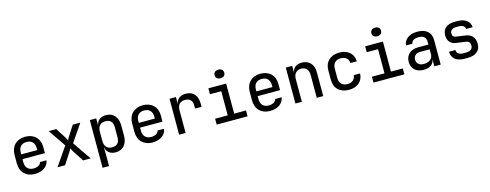

<svg xmlns="http://www.w3.org/2000/svg" viewBox="-26 -1719 7252 2839"><g transform="rotate(-15 3600.0 -299.5)"><path d="M300 10C417 10 502 -49 515 -142H416C408 -100 363 -74 300 -74C224 -74 177 -122 177 -202V-250H520V-349C520 -476 433 -560 300 -560C168 -560 80 -476 80 -340V-210C80 -74 168 10 300 10ZM177 -349C177 -433 221 -480 300 -480C379 -480 423 -433 423 -349V-323H177Z M646 0H762L874 -173C884 -188 895 -210 901 -222C907 -210 916 -188 926 -173L1038 0H1154L960 -282L1142 -550H1027L924 -389C914 -374 905 -354 901 -343C896 -354 886 -374 877 -389L774 -550H659L841 -283Z M1288 180H1387V21L1385 -106H1387C1399 -34 1455 10 1537 10C1647 10 1717 -70 1717 -197V-354C1717 -481 1646 -560 1537 -560C1454 -560 1398 -516 1387 -444H1386V-550H1288ZM1502 -76C1431 -76 1387 -123 1387 -202V-348C1387 -427 1431 -474 1502 -474C1575 -474 1618 -438 1618 -353V-197C1618 -112 1575 -76 1502 -76Z M2100 10C2217 10 2302 -49 2315 -142H2216C2208 -100 2163 -74 2100 -74C2024 -74 1977 -122 1977 -202V-250H2320V-349C2320 -476 2233 -560 2100 -560C1968 -560 1880 -476 1880 -340V-210C1880 -74 1968 10 2100 10ZM1977 -349C1977 -433 2021 -480 2100 -480C2179 -480 2223 -433 2223 -349V-323H1977Z M2508 0H2607V-347C2607 -429 2648 -474 2723 -474C2796 -474 2836 -436 2836 -359V-312H2935V-360C2935 -487 2870 -560 2756 -560C2671 -560 2618 -516 2607 -444H2606V-550H2508Z M3316 -647C3361 -647 3390 -672 3390 -712C3390 -754 3361 -779 3316 -779C3270 -779 3242 -754 3242 -712C3242 -672 3270 -647 3316 -647ZM3083 0H3556V-90H3375V-550H3103V-460H3276V-90H3083Z M3900 10C4017 10 4102 -49 4115 -142H4016C4008 -100 3963 -74 3900 -74C3824 -74 3777 -122 3777 -202V-250H4120V-349C4120 -476 4033 -560 3900 -560C3768 -560 3680 -476 3680 -340V-210C3680 -74 3768 10 3900 10ZM3777 -349C3777 -433 3821 -480 3900 -480C3979 -480 4023 -433 4023 -349V-323H3777Z M4288 0H4387V-349C4387 -429 4431 -476 4503 -476C4572 -476 4615 -432 4615 -352V0H4714V-368C4714 -486 4643 -560 4534 -560C4450 -560 4396 -518 4387 -445H4386V-550H4288Z M5108 10C5238 10 5323 -64 5327 -182H5229C5225 -116 5179 -78 5108 -78C5032 -78 4984 -122 4984 -202V-349C4984 -428 5032 -473 5108 -473C5179 -473 5225 -434 5229 -368H5327C5323 -486 5238 -560 5108 -560C4973 -560 4885 -480 4885 -349V-202C4885 -70 4973 10 5108 10Z M5716 -647C5761 -647 5790 -672 5790 -712C5790 -754 5761 -779 5716 -779C5670 -779 5642 -754 5642 -712C5642 -672 5670 -647 5716 -647ZM5483 0H5956V-90H5775V-550H5503V-460H5676V-90H5483Z M6249 10C6343 10 6403 -32 6413 -101H6415V0H6512V-377C6512 -493 6436 -560 6301 -560C6176 -560 6097 -495 6090 -406H6188C6191 -450 6234 -476 6301 -476C6376 -476 6413 -443 6413 -375V-333H6252C6140 -333 6065 -265 6065 -162C6065 -59 6135 10 6249 10ZM6275 -73C6206 -73 6165 -109 6165 -167C6165 -223 6203 -260 6261 -260H6413V-187C6413 -117 6359 -73 6275 -73Z M6878 8H6922C7049 8 7120 -51 7120 -155C7120 -252 7072 -308 6977 -321L6838 -341C6802 -346 6783 -366 6783 -403C6783 -449 6817 -477 6877 -477H6921C6975 -477 7010 -450 7012 -412H7112C7108 -499 7032 -558 6921 -558H6877C6757 -558 6687 -500 6687 -402C6687 -317 6731 -263 6810 -251L6958 -230C7003 -224 7024 -200 7024 -155C7024 -104 6987 -75 6922 -75H6878C6815 -75 6778 -103 6778 -152H6680C6680 -50 6753 8 6878 8Z"/></g></svg>

Font: JetBrains Mono Medium
Style: Regular
Weight: 436
Monospace: yes
Designer: Philipp Nurullin, Konstantin Bulenkov
Foundry: JetBrains
Version: Version 2.305